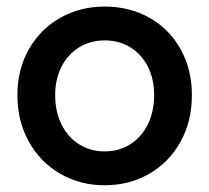

<svg xmlns="http://www.w3.org/2000/svg" viewBox="-20 -548 628 576"><path d="M32.2 -262.7Q32.2 -339.8 66.7 -400.4Q101.1 -460.9 160.9 -494.6Q220.7 -528.3 293.9 -528.3Q368.2 -528.3 428 -494.9Q487.8 -461.4 521.7 -400.6Q555.7 -339.8 555.7 -262.7Q555.7 -184.1 521.5 -122.6Q487.3 -61 427.5 -26.6Q367.7 7.8 293.9 7.8Q220.7 7.8 160.9 -26.6Q101.1 -61 66.7 -122.8Q32.2 -184.6 32.2 -262.7ZM442.4 -262.7Q442.4 -311 423.6 -348.1Q404.8 -385.3 371.1 -406Q337.4 -426.8 293.9 -426.8Q251.5 -426.8 217.8 -406.2Q184.1 -385.7 164.8 -348.4Q145.5 -311 145.5 -262.7Q145.5 -212.9 164.6 -174.6Q183.6 -136.2 217.5 -115Q251.5 -93.8 293.9 -93.8Q336.9 -93.8 370.6 -115Q404.3 -136.2 423.3 -174.6Q442.4 -212.9 442.4 -262.7Z"/></svg>

Font: Reddit Sans Strawberry SemiBold
Style: Regular
Weight: 600
Designer: Stephen Hutchings
Foundry: Reddit
Version: Version 1.013